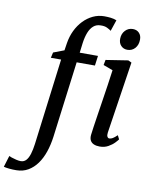

<svg xmlns="http://www.w3.org/2000/svg" viewBox="-223 -895 968 1227"><g transform="rotate(10 261.0 -281.5)"><path d="M147 -605Q154 -649 172.2 -687Q190.5 -725 218 -753.8Q245.5 -782.5 280 -798.8Q314.5 -815 353 -815Q373 -815 393.8 -812.8Q414.5 -810.5 433 -803L408.5 -730.5Q399 -738 382.2 -746.2Q365.5 -754.5 340 -753.5Q312.5 -753.5 293.5 -737.2Q274.5 -721 263 -691.8Q251.5 -662.5 246 -623L238 -558.5H356.5L348 -494.5H229.5L166 -0.5Q159 52.5 143.5 98.2Q128 144 103.5 178Q79 212 45.8 231.5Q12.5 251 -30 251.5Q-54.5 252 -78 249.5Q-101.5 247 -113 243.5L-90.5 170Q-87 172 -73.5 176.8Q-60 181.5 -43 185.5Q-26 189.5 -13.5 189.5Q7.5 189.5 21.2 174.8Q35 160 43.8 132Q52.5 104 57.5 65.5L128.5 -494.5H62L70 -530L139.5 -556.5ZM467 10Q445 10 429.2 3.2Q413.5 -3.5 406 -17.5Q398.5 -31.5 400.5 -53.5Q402.5 -73 407.8 -107.8Q413 -142.5 419.8 -187.5Q426.5 -232.5 434.5 -283Q442.5 -333.5 450 -385Q457.5 -436.5 464 -484.5L402 -507.5L408.5 -541.5L552.5 -564L574.5 -553.5L503.5 -87Q501 -69 506 -60.2Q511 -51.5 519 -51.5Q529.5 -51.5 541 -58.2Q552.5 -65 569.5 -81.5L582 -56.5Q577 -49 561.8 -33Q546.5 -17 522.5 -3.5Q498.5 10 467 10ZM534 -629.5Q509 -629.5 492.8 -646.5Q476.5 -663.5 477 -691.5Q477.5 -724 497.5 -745.2Q517.5 -766.5 547 -766.5Q572.5 -766.5 588 -750Q603.5 -733.5 603 -707.5Q603 -673 583.5 -651.2Q564 -629.5 534 -629.5Z"/></g></svg>

Font: Merriweather 24pt
Style: Italic
Weight: 400
Italic angle: -7.8°
Designer: Eben Sorkin
Foundry: Eben Sorkin
Version: Version 2.101